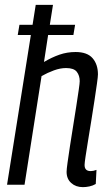

<svg xmlns="http://www.w3.org/2000/svg" viewBox="-20 -760 450 790"><path d="M328 -81Q328 -56 353 -56Q364 -56 377 -61L374 -3Q362 4 348 7Q334 10 321 10Q292 10 273 -7Q254 -24 254 -53Q254 -63 258 -91.5Q262 -120 268 -159.5Q274 -199 281 -242Q288 -285 294 -324Q300 -363 304 -390.5Q308 -418 308 -426Q308 -449 296 -464.5Q284 -480 252 -480Q228 -480 202 -470.5Q176 -461 151 -447L81 0H9L107 -616H53L60 -658H114L127 -740H198L185 -658H289L282 -616H178L161 -505Q193 -524 224.5 -535Q256 -546 291 -546Q339 -546 361 -520.5Q383 -495 383 -454Q383 -445 379 -416.5Q375 -388 369 -348.5Q363 -309 356 -265.5Q349 -222 342.5 -182.5Q336 -143 332 -116Q328 -89 328 -81Z"/></svg>

Font: Georama SemiCondensed
Style: Italic
Weight: 400
Width: 4
Italic angle: -9°
Designer: Jean-Baptiste Levee
Foundry: Production Type
Version: Version 1.000